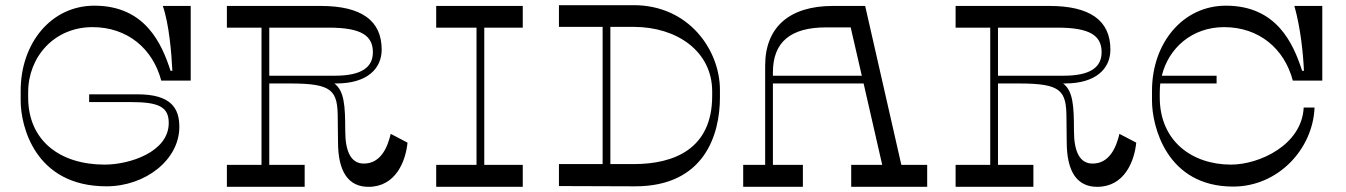

<svg xmlns="http://www.w3.org/2000/svg" viewBox="-20 -723 5207 743"><path d="M338 -618C472 -618 571 -536 604 -411H718V-700H610C634 -632 644 -516 647 -449H640C606 -554 542 -701 345 -701C178 -701 60 -556 60 -372V-333C60 -237 114 -2 392 -2C542 -2 674 -104 674 -232C674 -305 641 -358 512 -358H325V-328H487C595 -328 633 -309 633 -247C633 -135 482 -86 385 -86C213 -86 89 -178 89 -346V-366C89 -503 190 -618 338 -618Z M1492 -205C1480 -154 1454 -90 1388 -90C1338 -90 1316 -137 1316 -217C1316 -316 1312 -371 1274 -400H1281C1402 -400 1457 -458 1457 -531C1457 -644 1378 -700 1221 -700H858V-616H992V-85H858V0H1159V-85H1022V-400H1102C1268 -400 1287 -373 1287 -263L1288 -174C1288 -57 1329 0 1406 0C1512 0 1550 -100 1557 -171ZM1022 -430V-616H1253C1378 -616 1423 -585 1423 -521C1423 -465 1383 -430 1276 -430Z M2003 -616V-700H1668V-616H1824V-85H1668V0H2003V-85H1854V-616Z M2432 -703H2143V-619H2312V-88H2143V-3L2436 -2C2706 -1 2766 -202 2766 -346V-375C2766 -529 2646 -703 2432 -703ZM2736 -352C2736 -146 2588 -88 2432 -88H2342V-619H2432C2599 -619 2736 -525 2736 -369Z M3468 -85 3328 -700H3203C3035 -700 2941 -618 2941 -469V-85H2856V0H3087V-85H2971V-400H3322L3394 -85H3274V0H3568V-85ZM2971 -430V-443C2971 -561 3040 -617 3177 -617H3272L3315 -430Z M4312 -205C4300 -154 4274 -90 4208 -90C4158 -90 4136 -137 4136 -217C4136 -316 4132 -371 4094 -400H4101C4222 -400 4277 -458 4277 -531C4277 -644 4198 -700 4041 -700H3678V-616H3812V-85H3678V0H3979V-85H3842V-400H3922C4088 -400 4107 -373 4107 -263L4108 -174C4108 -57 4149 0 4226 0C4332 0 4370 -100 4377 -171ZM3842 -430V-616H4073C4198 -616 4243 -585 4243 -521C4243 -465 4203 -430 4096 -430Z M4717 -618C4851 -618 4950 -536 4983 -411H5097V-700H4989C5013 -615 5023 -516 5026 -449H5019C4985 -554 4921 -701 4724 -701C4557 -701 4438 -556 4438 -372V-333C4438 -237 4493 -1 4752 -1C4927 -1 5061 -147 5067 -307H5025C5018 -161 4852 -86 4744 -86C4592 -86 4468 -178 4468 -346V-366C4468 -378 4469 -389 4470 -400H4688V-430H4476C4502 -537 4593 -618 4717 -618Z"/></svg>

Font: Space Cowgirl
Style: Regular
Weight: 400
Designer: Valery Marier
Foundry: Valery Marier
Version: Version 1.000;hotconv 1.0.109;makeotfexe 2.5.65596